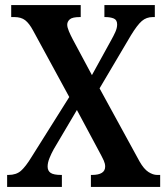

<svg xmlns="http://www.w3.org/2000/svg" viewBox="-20 -734 657 754"><path d="M8 0V-47H13Q44 -47 62.5 -63.5Q81 -80 103 -116L252 -353L110 -614Q95 -642 79 -654.5Q63 -667 36 -667H24V-714H297V-667H294Q264 -667 254 -658Q244 -649 244 -637Q244 -627 250.5 -611.5Q257 -596 266 -579L341 -439L417 -577Q426 -593 433 -608.5Q440 -624 440 -638Q440 -656 426.5 -661.5Q413 -667 393 -667H390V-714H588V-667H580Q555 -667 537 -651.5Q519 -636 494 -595L371 -387L528 -100Q545 -70 563 -58.5Q581 -47 597 -47H609V0H337V-47H341Q393 -47 393 -80Q393 -91 387.5 -103.5Q382 -116 364 -149L282 -302L191 -148Q182 -132 174.5 -113.5Q167 -95 167 -80Q167 -63 179 -55Q191 -47 220 -47H223V0Z"/></svg>

Font: Noto Serif Myanmar Cond SemBd
Style: Regular
Weight: 600
Width: 3
Designer: Ben Mitchell and the Monotype Design Team
Foundry: Monotype Imaging Inc.
Version: Version 2.106; ttfautohint (v1.8.4.7-5d5b)